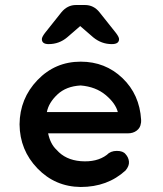

<svg xmlns="http://www.w3.org/2000/svg" viewBox="-20 -746 649 766"><path d="M302 0Q200 -1 129.5 -74Q59 -147 58 -250Q59 -353 129.5 -426.5Q200 -500 302 -500Q400 -500 468.5 -434.5Q537 -369 543 -268V-263Q543 -256 542 -254Q540 -236 525.5 -225Q511 -214 490 -214H172Q181 -171 206 -148Q241 -108 302 -103Q366 -98 406 -128Q421 -144 446 -144Q471 -144 481 -131Q493 -118 494.5 -101Q496 -84 481 -66Q409 0 302 0ZM302 -405Q244 -402 209 -369Q174 -336 167 -299H450Q441 -334 401.5 -367Q362 -400 302 -405ZM300 -642 248 -597Q216 -570 174 -570Q147 -570 147 -590Q147 -598 159 -614L225 -697Q249 -726 283 -726H319Q354 -726 377 -697L443 -614Q455 -598 455 -590Q455 -570 426 -570Q385 -570 352 -597Z"/></svg>

Font: Quicksand
Style: Bold
Weight: 700
Designer: Andrew Paglinawan
Foundry: Andrew Paglinawan
Version: 1.002